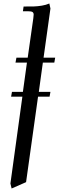

<svg xmlns="http://www.w3.org/2000/svg" viewBox="-20 -766 347 1089"><path d="M39.1 274.9 106.9 -217.8H43L47.9 -245.1H109.9L132.8 -411.1H67.9L73.2 -439H137.2L168.9 -662.1Q170.9 -677.7 170.9 -683.1Q170.9 -693.4 164.3 -697.8Q157.7 -702.1 140.1 -702.1H109.9L113.8 -729Q154.3 -729 173.3 -729.5Q192.4 -730 216.8 -733.9Q241.2 -737.8 259.8 -746.1L266.1 -717.8L227.1 -439H293L288.1 -411.1H223.1L200.2 -245.1H266.1L261.2 -217.8H195.8L127.9 267.1L45.9 303.2Z"/></svg>

Font: Dihjauti
Style: Bold Italic
Weight: 700
Italic angle: -9°
Designer: T. Christopher White
Version: Version 3.0.0